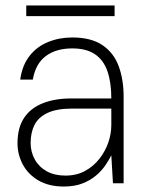

<svg xmlns="http://www.w3.org/2000/svg" viewBox="-20 -670 537 702"><path d="M213 12Q159 12 121 -10Q83 -32 63.5 -68.5Q44 -105 44 -146Q44 -203 68 -239Q92 -275 136.5 -292.5Q181 -310 239 -310H387Q387 -368 373 -409Q359 -450 327.5 -471.5Q296 -493 244 -493Q185 -493 147.5 -465Q110 -437 100 -379H54Q61 -431 88 -465.5Q115 -500 156 -516.5Q197 -533 244 -533Q313 -533 354.5 -505Q396 -477 414 -428Q432 -379 432 -317V0H393L387 -102Q379 -86 365.5 -66Q352 -46 331.5 -28.5Q311 -11 282 0.5Q253 12 213 12ZM219 -28Q260 -28 291 -45Q322 -62 343.5 -89.5Q365 -117 376 -149Q387 -181 387 -213V-273H244Q187 -273 153.5 -257Q120 -241 106 -213Q92 -185 92 -147Q92 -115 107 -87.5Q122 -60 150.5 -44Q179 -28 219 -28ZM76 -611V-650H399V-611Z"/></svg>

Font: DM Sans 10pt ExtraLight
Style: Regular
Weight: 250
Version: Version 4.004;gftools[0.9.30]